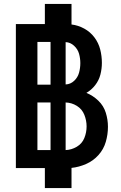

<svg xmlns="http://www.w3.org/2000/svg" viewBox="-20 -858 616 980"><path d="M209 102H345V-1Q383 -5 419.5 -21Q456 -37 482.5 -66.5Q509 -96 520 -134Q531 -172 531 -211Q531 -247 520 -282.5Q509 -318 482 -344Q455 -370 421 -384Q447 -399 466 -423.5Q485 -448 492.5 -477.5Q500 -507 500 -537Q500 -572 491.5 -605.5Q483 -639 462 -667Q441 -695 410 -712Q379 -729 345 -733V-838H209V-735H61V0H209ZM171 -426V-644H238V-426ZM315 -427V-643Q339 -642 358 -624.5Q377 -607 383.5 -583.5Q390 -560 390 -536Q390 -536 390 -536Q390 -536 390 -536Q390 -511 383.5 -487Q377 -463 358.5 -445.5Q340 -428 315 -427ZM171 -92V-335H238V-92ZM315 -92V-335Q346 -334 372.5 -317.5Q399 -301 410.5 -272Q422 -243 422 -213Q422 -182 410.5 -153.5Q399 -125 372 -109Q345 -93 315 -92Z"/></svg>

Font: Iosevka Sparkle Extrabold
Style: Regular
Weight: 800
Designer: Belleve Invis
Foundry: Belleve Invis
Version: Version 4.5.0; ttfautohint (v1.8.3)